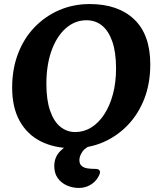

<svg xmlns="http://www.w3.org/2000/svg" viewBox="-20 -716 780 948"><path d="M339 16Q250 16 182.5 -17.5Q115 -51 77.5 -118Q40 -185 40 -283Q40 -375 69 -451Q98 -527 150.5 -581.5Q203 -636 272.5 -666Q342 -696 423 -696Q563 -696 642.5 -620.5Q722 -545 722 -398Q722 -305 693 -229.5Q664 -154 611.5 -99Q559 -44 490 -14Q421 16 339 16ZM352 -64Q394 -64 430.5 -86.5Q467 -109 494.5 -151Q522 -193 537.5 -250.5Q553 -308 553 -378Q553 -458 534.5 -511Q516 -564 483.5 -590Q451 -616 407 -616Q350 -616 305 -576.5Q260 -537 234.5 -466Q209 -395 209 -302Q209 -222 227.5 -169Q246 -116 278 -90Q310 -64 352 -64ZM248 104Q248 60 277.5 30Q307 0 351 -16Q395 -32 438 -32Q451 -32 457.5 -28Q464 -24 464 -20Q464 -14 459.5 -11Q455 -8 444 -4Q404 9 388 31.5Q372 54 372 74Q372 94 383.5 103.5Q395 113 413 115.5Q431 118 453 118Q464 118 469 123Q474 128 474 133Q474 143 463 161Q451 182 426 197Q401 212 369 212Q339 212 311 200Q283 188 265.5 164Q248 140 248 104Z"/></svg>

Font: Alkatra SemiBold
Style: Regular
Weight: 600
Designer: Suman Bhandary
Version: Version 1.100;gftools[0.9.22]